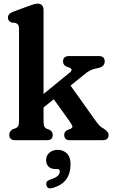

<svg xmlns="http://www.w3.org/2000/svg" viewBox="-20 -763 613 1045"><path d="M63 0Q30.5 0 30.5 -29.5Q30.5 -48.5 51 -60.5L65 -65Q74.5 -69 79 -77.2Q83.5 -85.5 83.5 -105.5V-603.5Q83.5 -620.5 79 -627.5Q74.5 -634.5 65 -638L43.5 -640Q23 -648.5 23 -667Q23 -688.5 52.5 -699.5L132.5 -729Q151 -736 163.2 -739.5Q175.5 -743 186.5 -743Q201 -743 209 -733.8Q217 -724.5 217 -709V-251.5L359 -367.5Q380.5 -385 357.5 -395L341.5 -400.5Q323 -410 323 -428Q323 -458 357 -458H517Q550 -458 550 -428.5Q550 -415.5 541.2 -405.5Q532.5 -395.5 504.5 -390.5Q486 -387 471.5 -380Q457 -373 433 -353L364 -297L504.5 -100Q516 -84.5 524 -77Q532 -69.5 543 -64Q557.5 -54.5 564.2 -46.5Q571 -38.5 571 -28Q571 0 538 0H359.5Q329.5 0 329.5 -29.5Q329.5 -46 346.5 -55L361 -60.5Q376.5 -67 373.8 -76.2Q371 -85.5 356.5 -106L272.5 -223L217 -178V-105.5Q217 -84 221.2 -75Q225.5 -66 235 -62L249.5 -56.5Q267 -47 267 -29.5Q267 0 237 0ZM282 157Q257 157 244 143.5Q231 130 231 108Q231 83.5 249.2 68Q267.5 52.5 293.5 52.5Q324 52.5 344 72Q364 91.5 364 131.5Q364 179.5 341.2 212.2Q318.5 245 266 260Q238 268.5 232.5 244.5Q227.5 222 253 214.5Q284 204.5 294.8 193.5Q305.5 182.5 305.5 170Q305.5 157 291 157Z"/></svg>

Font: Fraunces 72pt S100 SemiBold
Style: Regular
Weight: 600
Version: Version 1.000; ttfautohint (v1.8.3)